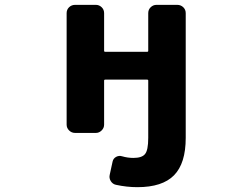

<svg xmlns="http://www.w3.org/2000/svg" viewBox="-20 -567 1040 795"><path d="M548.8 208Q504.9 208 460 198.2Q446.3 195.3 438.5 182.6Q430.7 169.9 434.6 155.3L446.3 101.6Q449.2 88.9 460.9 82.5Q472.7 76.2 485.4 80.1Q508.8 86.9 532.2 86.9Q567.4 86.9 580.1 71.3Q593.8 55.7 593.8 3.9V-233.4Q593.8 -237.3 588.9 -237.3H416Q411.1 -237.3 411.1 -233.4V-50.8Q411.1 -37.1 400.9 -26.9Q390.6 -16.6 377 -16.6H291Q276.4 -16.6 266.1 -26.9Q255.9 -37.1 255.9 -50.8V-512.7Q255.9 -527.3 266.1 -537.1Q276.4 -546.9 291 -546.9H377Q390.6 -546.9 400.9 -537.1Q411.1 -527.3 411.1 -512.7V-356.4Q411.1 -352.5 416 -352.5H588.9Q593.8 -352.5 593.8 -356.4V-512.7Q593.8 -527.3 604 -537.1Q614.3 -546.9 627.9 -546.9H713.9Q728.5 -546.9 738.8 -537.1Q749 -527.3 749 -512.7V3.9Q749 109.4 700.7 158.7Q652.3 208 548.8 208Z"/></svg>

Font: Rounded-L Mgen+ 1mn bold
Style: Bold
Weight: 700
Designer: [Source Han Sans]
Ryoko NISHIZUKA  (kana & ideographs); Paul D. Hunt (Latin, Greek & Cyrillic); Wenlong ZHANG  (bopomofo
Version: Version 1.059.20150602